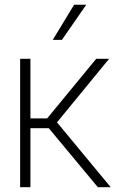

<svg xmlns="http://www.w3.org/2000/svg" viewBox="-20 -781 483 801"><path d="M64 0V-535.6H106.9V-287.1H176.8L381.3 -535.6H435.1L217.8 -270.5L441.9 0H388.2L183.6 -246.1H106.9V0ZM200.2 -614.7 289.1 -761.2H339.8L238.3 -614.7Z"/></svg>

Font: Inter Display Extra Light
Style: Regular
Weight: 200
Designer: Rasmus Andersson
Foundry: rsms
Version: Version 4.000;git-4fc901f